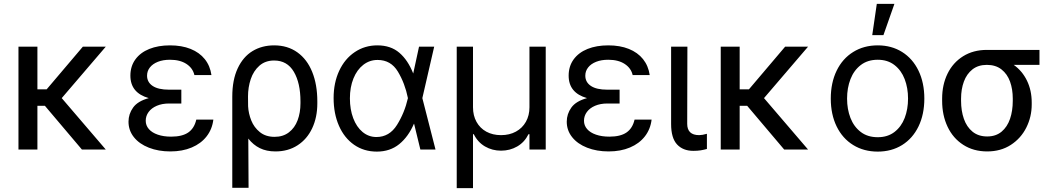

<svg xmlns="http://www.w3.org/2000/svg" viewBox="-20 -771 5429 990"><path d="M172.9 -310.5H220.7L407.2 -530.3H525.4L298.3 -265.1L525.4 0H402.3L211.4 -225.6H172.9V0H75.2V-530.3H172.9Z M747.1 -265.1Q652.3 -292 652.3 -380.9Q652.3 -429.2 678 -464.6Q703.6 -500 749.8 -518.6Q795.9 -537.1 856.4 -537.1Q917 -537.1 962.6 -518.8Q1008.3 -500.5 1035.9 -466.1Q1063.5 -431.6 1070.3 -383.8H982.4Q974.1 -419.9 941.2 -441.4Q908.2 -462.9 856.4 -462.9Q820.8 -462.9 794.2 -452.4Q767.6 -441.9 752.9 -423.3Q738.3 -404.8 738.3 -380.9Q738.3 -347.2 767.1 -327.9Q795.9 -308.6 851.6 -308.6H915V-237.3H851.6Q815.9 -237.3 788.6 -225.6Q761.2 -213.9 746.3 -193.6Q731.4 -173.3 731.4 -148.4Q731.4 -124 747.6 -105.5Q763.7 -86.9 793.5 -76.7Q823.2 -66.4 862.3 -66.4Q919.4 -66.4 950.7 -87.9Q981.9 -109.4 992.2 -154.3H1080.1Q1074.2 -105 1045.4 -67.9Q1016.6 -30.8 968.5 -10.5Q920.4 9.8 858.4 9.8Q796.9 9.8 747.6 -9.5Q698.2 -28.8 670.4 -63.7Q642.6 -98.6 642.6 -143.6Q642.6 -183.1 666.3 -216.3Q689.9 -249.5 747.1 -265.1Z M1393.6 -537.1Q1462.9 -537.1 1513.2 -501.2Q1563.5 -465.3 1589.8 -400.1Q1616.2 -335 1616.2 -248V-238.3Q1616.2 -166 1589.8 -109.9Q1563.5 -53.7 1514.6 -22Q1465.8 9.8 1400.4 9.8Q1354 9.8 1319.8 -7.1Q1285.6 -23.9 1260.3 -56.6L1261.7 197.3H1177.7V-272.5Q1177.7 -358.9 1205.6 -418.5Q1233.4 -478 1282 -507.6Q1330.6 -537.1 1393.6 -537.1ZM1259.3 -223.1Q1261.2 -186 1275.6 -149.9Q1290 -113.8 1320.1 -89.6Q1350.1 -65.4 1395.5 -65.4Q1439.5 -65.4 1469.7 -88.6Q1500 -111.8 1514.6 -151.1Q1529.3 -190.4 1529.3 -238.3V-248Q1529.3 -342.8 1495.1 -400.9Q1460.9 -459 1393.6 -459Q1347.7 -459 1317.4 -432.1Q1287.1 -405.3 1272.9 -363Q1258.8 -320.8 1258.8 -273.4Z M1700.2 -265.6Q1700.2 -344.2 1729 -406Q1757.8 -467.8 1809.3 -502.4Q1860.8 -537.1 1925.8 -537.1Q1994.6 -537.1 2039.1 -499Q2083.5 -460.9 2110.4 -392.6H2110.8L2140.6 -530.3H2218.8L2157.7 -265.1L2225.6 0H2147.5L2115.2 -132.8H2114.3Q2085.9 -66.4 2038.6 -27.8Q1991.2 10.7 1922.9 10.7Q1856.4 10.7 1805.9 -24.4Q1755.4 -59.6 1727.8 -122.3Q1700.2 -185.1 1700.2 -265.6ZM1920.9 -64.5Q1987.8 -64.5 2026.9 -126.7Q2065.9 -189 2083 -263.7L2083.5 -265.1L2083 -266.6Q2067.9 -341.3 2031.7 -401.6Q1995.6 -461.9 1926.8 -461.9Q1885.7 -461.9 1853.3 -436.8Q1820.8 -411.6 1802.5 -366.5Q1784.2 -321.3 1784.2 -263.7Q1784.2 -207 1801.3 -161.6Q1818.4 -116.2 1849.6 -90.3Q1880.9 -64.5 1920.9 -64.5Z M2335 -530.3H2418.9V-217.8Q2418.9 -175.3 2437 -142.6Q2455.1 -109.9 2487.8 -92Q2520.5 -74.2 2563.5 -74.2Q2606.9 -74.2 2640.1 -92.3Q2673.3 -110.4 2691.7 -143.1Q2710 -175.8 2710 -217.8V-530.3H2793.9V0H2710V-79.1H2705.1Q2684.6 -37.6 2647 -15.9Q2609.4 5.9 2563.5 5.9Q2518.1 5.9 2480.7 -15.9Q2443.4 -37.6 2422.9 -79.1H2418.9V199.2H2335Z M3006.8 -265.1Q2912.1 -292 2912.1 -380.9Q2912.1 -429.2 2937.7 -464.6Q2963.4 -500 3009.5 -518.6Q3055.7 -537.1 3116.2 -537.1Q3176.8 -537.1 3222.4 -518.8Q3268.1 -500.5 3295.7 -466.1Q3323.2 -431.6 3330.1 -383.8H3242.2Q3233.9 -419.9 3200.9 -441.4Q3168 -462.9 3116.2 -462.9Q3080.6 -462.9 3054 -452.4Q3027.3 -441.9 3012.7 -423.3Q2998 -404.8 2998 -380.9Q2998 -347.2 3026.9 -327.9Q3055.7 -308.6 3111.3 -308.6H3174.8V-237.3H3111.3Q3075.7 -237.3 3048.3 -225.6Q3021 -213.9 3006.1 -193.6Q2991.2 -173.3 2991.2 -148.4Q2991.2 -124 3007.3 -105.5Q3023.4 -86.9 3053.2 -76.7Q3083 -66.4 3122.1 -66.4Q3179.2 -66.4 3210.4 -87.9Q3241.7 -109.4 3252 -154.3H3339.8Q3334 -105 3305.2 -67.9Q3276.4 -30.8 3228.3 -10.5Q3180.2 9.8 3118.2 9.8Q3056.6 9.8 3007.3 -9.5Q2958 -28.8 2930.2 -63.7Q2902.3 -98.6 2902.3 -143.6Q2902.3 -183.1 2926 -216.3Q2949.7 -249.5 3006.8 -265.1Z M3524.4 -530.3 3523.4 -132.8Q3523.4 -74.2 3585 -74.2Q3601.1 -74.2 3625 -81.1V-2.9Q3608.9 1.5 3592.8 4.2Q3576.7 6.8 3554.7 6.8Q3502 6.8 3471.2 -26.1Q3440.4 -59.1 3440.4 -131.8V-530.3Z M3793.9 -310.5H3841.8L4028.3 -530.3H4146.5L3919.4 -265.1L4146.5 0H4023.4L3832.5 -225.6H3793.9V0H3696.3V-530.3H3793.9Z M4263.7 -262.7Q4263.7 -344.2 4293.9 -406.5Q4324.2 -468.8 4379.2 -502.9Q4434.1 -537.1 4505.9 -537.1Q4577.1 -537.1 4631.6 -502.9Q4686 -468.8 4716.1 -406.5Q4746.1 -344.2 4746.1 -262.7Q4746.1 -181.2 4716.1 -119.1Q4686 -57.1 4631.6 -23.2Q4577.1 10.7 4505.9 10.7Q4434.1 10.7 4379.2 -23.2Q4324.2 -57.1 4293.9 -119.1Q4263.7 -181.2 4263.7 -262.7ZM4662.1 -262.7Q4662.1 -317.4 4644.8 -362.8Q4627.4 -408.2 4592.3 -435.5Q4557.1 -462.9 4505.9 -462.9Q4453.6 -462.9 4418.2 -435.5Q4382.8 -408.2 4365.2 -362.8Q4347.7 -317.4 4347.7 -262.7Q4347.7 -208 4365.2 -162.8Q4382.8 -117.7 4418.2 -90.6Q4453.6 -63.5 4505.9 -63.5Q4557.1 -63.5 4592.3 -90.6Q4627.4 -117.7 4644.8 -162.8Q4662.1 -208 4662.1 -262.7ZM4501 -751H4591.8L4535.2 -589.8H4477.5Z M5068.4 -513.7H5339.8V-436.5H5207Q5251 -405.3 5275.4 -355Q5299.8 -304.7 5299.8 -242.2V-232.4Q5299.8 -168.9 5272 -113.3Q5244.1 -57.6 5192.1 -23.9Q5140.1 9.8 5070.3 9.8Q4999.5 9.8 4946.8 -24.2Q4894 -58.1 4866 -117.4Q4837.9 -176.8 4837.9 -251V-262.7Q4837.9 -334 4865.7 -391.1Q4893.6 -448.2 4946 -481Q4998.5 -513.7 5068.4 -513.7ZM5070.3 -67.4Q5114.7 -67.4 5144.3 -92Q5173.8 -116.7 5188 -158.2Q5202.1 -199.7 5202.1 -251V-262.7Q5202.1 -311 5188 -350.3Q5173.8 -389.6 5143.8 -413.1Q5113.8 -436.5 5068.4 -436.5Q5023.9 -436.5 4994.1 -413.1Q4964.4 -389.6 4950 -350.3Q4935.5 -311 4935.5 -262.7V-251Q4935.5 -199.7 4950 -158.2Q4964.4 -116.7 4994.6 -92Q5024.9 -67.4 5070.3 -67.4Z"/></svg>

Font: Pretendard JP
Style: Regular
Weight: 400
Designer: Base glyphs from Inter by Rasmus Andersson; Hangeul glyphs from Noto Sans CJK(Source Han Sans) by Jang Soo-young and Kan
Foundry: Kil Hyung-jin
Version: Version 1.309